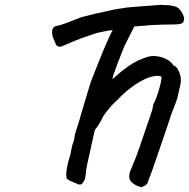

<svg xmlns="http://www.w3.org/2000/svg" viewBox="-20 -746 786 799"><path d="M735 -697Q740 -690 744.5 -678Q749 -666 742 -653Q739 -648 727 -646Q715 -644 697 -644Q679 -644 657.5 -643.5Q636 -643 616.5 -642Q597 -641 582 -639L539 -636L498 -555Q497 -553 493 -542.5Q489 -532 483 -517Q477 -502 470.5 -485.5Q464 -469 459 -454Q458 -450 456.5 -446Q455 -442 453 -438Q451 -431 450 -426.5Q449 -422 448 -416Q481 -447 515 -471Q549 -495 590 -508Q610 -515 633 -512Q656 -509 675 -498.5Q694 -488 702 -473Q715 -471 725 -448Q737 -421 730.5 -393Q724 -365 718 -338Q716 -330 708.5 -311Q701 -292 694.5 -275Q688 -258 688 -255Q681 -235 670.5 -203.5Q660 -172 647 -134.5Q634 -97 621 -59Q620 -55 616.5 -45.5Q613 -36 608.5 -24Q604 -12 600 -1.5Q596 9 594 16Q589 23 584 26Q579 29 569 33Q550 29 534 17.5Q518 6 518 -8Q518 -14 518.5 -21Q519 -28 522 -34Q543 -82 560 -131Q577 -180 593 -228Q600 -250 607.5 -270Q615 -290 618 -311Q627 -328 635 -352Q643 -376 648 -397Q653 -418 652 -427Q648 -429 642 -430Q636 -431 630 -430Q609 -429 583.5 -417Q558 -405 533.5 -387.5Q509 -370 489 -351Q484 -346 473 -335Q462 -324 450.5 -313Q439 -302 434 -294Q417 -275 410 -262.5Q403 -250 397.5 -239Q392 -228 379 -211Q375 -207 374 -202Q373 -197 372 -194L342 -58Q338 -38 336.5 -20Q335 -2 331 4Q323 21 314.5 22Q306 23 293 15Q286 13 274 7.5Q262 2 257 -4Q255 -15 256 -28.5Q257 -42 263 -70Q266 -81 270 -92.5Q274 -104 275 -114Q277 -126 280 -138Q283 -150 288 -162Q289 -173 291 -182.5Q293 -192 297.5 -205Q302 -218 309 -241Q312 -253 319 -276.5Q326 -300 334.5 -328Q343 -356 350.5 -381Q358 -406 364 -421Q373 -443 385 -474Q397 -505 410 -536Q423 -567 433.5 -590Q444 -613 449 -620Q445 -620 441.5 -620Q438 -620 433 -619Q413 -615 400 -612.5Q387 -610 376 -606.5Q365 -603 352.5 -598.5Q340 -594 319 -587Q310 -584 292 -576.5Q274 -569 258 -562Q242 -555 237 -553Q230 -550 222.5 -552.5Q215 -555 212 -563Q208 -573 202 -586.5Q196 -600 197 -616Q197 -624 202 -630.5Q207 -637 215 -638Q228 -640 250 -648Q272 -656 291.5 -664Q311 -672 317 -674L372 -688L458 -707Q474 -709 490.5 -712Q507 -715 521 -716L650 -726Q655 -726 660.5 -725Q666 -724 672 -725Q687 -725 706 -720Q725 -715 735 -697Z"/></svg>

Font: Caveat SemiBold
Style: Regular
Weight: 600
Designer: Pablo Impallari
Foundry: Pablo Impallari
Version: Version 2.000